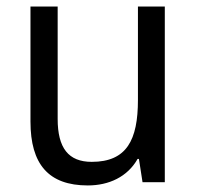

<svg xmlns="http://www.w3.org/2000/svg" viewBox="-20 -649 602 586"><path d="M483 -629H401V-344C401 -222 367 -155 260 -155C189 -155 156 -197 156 -286V-629H73V-278C73 -148 128 -83 248 -83C312 -83 369 -109 400 -164H404L415 -93H483Z"/></svg>

Font: Noto Sans Kannada UI SemiCondensed SemiBold
Style: Regular
Weight: 600
Width: 4
Designer: Jelle Bosma - Monotype Design Team
Foundry: Monotype Imaging Inc.
Version: Version 2.006